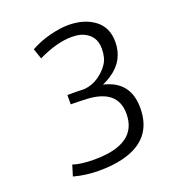

<svg xmlns="http://www.w3.org/2000/svg" viewBox="-123 -767 806 871"><g transform="rotate(-20 280.0 -331.5)"><path d="M206 -52Q413 -52 413 -198Q413 -315 266 -322Q226 -324 190 -324V-369H231Q252 -369 273 -368Q312 -372 342.5 -393.5Q373 -415 391 -442.5Q409 -470 409 -514Q409 -577 352 -601Q330 -610 297 -610Q227 -610 135 -566L118 -616Q163 -641 213.5 -653.5Q264 -666 301 -666Q378 -666 427.5 -629Q477 -592 477 -522Q477 -432 400 -381Q379 -367 358 -358Q481 -330 481 -201Q481 -47 322 -9Q273 3 209 3Q145 3 87 -13L103 -65Q140 -52 206 -52Z"/></g></svg>

Font: Antic
Style: Regular
Weight: 400
Version: Version 1.0002